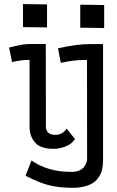

<svg xmlns="http://www.w3.org/2000/svg" viewBox="-20 -708 558 917"><path d="M396 55.7 395.5 -421.9Q395.5 -421.9 387.7 -421.9Q331.1 -421.9 270.5 -407.7L256.8 -477.1Q345.2 -497.6 415 -497.6H472.2V57.6Q472.2 80.1 468.3 98.6Q464.4 117.2 454.1 134.3Q443.8 151.4 427.7 163.1Q411.6 174.8 385.7 181.9Q359.9 189 326.2 189Q270 189 221.4 178.5Q172.9 168 102.1 131.3L130.4 58.6Q209.5 112.8 315.9 112.8H324.2Q343.3 112.8 358.2 106.4Q373 100.1 380.6 90.3Q388.2 80.6 391.8 71.8Q395.5 63 396 55.7ZM140.1 -498H198.7L199.2 -106Q199.2 -64 243.2 -64Q279.3 -64 297.9 -93.8L338.4 -43.9Q322.8 -20 293.2 -8.5Q263.7 2.9 234.9 2.9Q174.3 2.9 147.7 -26.9Q121.1 -56.6 121.1 -104V-421.9H115.2Q82 -421.9 37.6 -411.6L23.4 -481Q30.3 -482.4 44.2 -485.8Q58.1 -489.3 62 -490Q65.9 -490.7 75.9 -492.9Q85.9 -495.1 90.6 -495.6Q95.2 -496.1 104 -496.8Q112.8 -497.6 121.1 -497.8Q129.4 -498 140.1 -498ZM363.3 -685.5 477.5 -684.1V-574.2L363.3 -575.7ZM89.8 -688.5 204.6 -687V-577.1L89.8 -578.6Z"/></svg>

Font: FantasqueSansM Nerd Font
Style: Regular
Weight: 400
Monospace: yes
Designer: Jany Belluz
Version: Version 1.8.0 ; ttfautohint (v1.8.2);Nerd Fonts 3.4.0